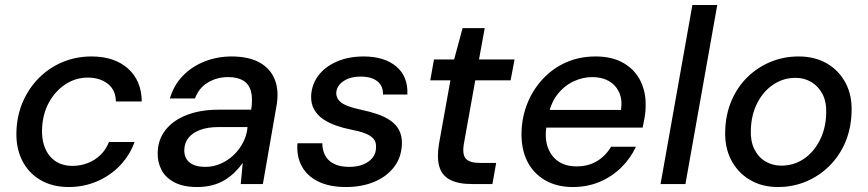

<svg xmlns="http://www.w3.org/2000/svg" viewBox="-20 -740 3491 772"><path d="M256 12Q191 12 143 -16Q95 -44 69.5 -94Q44 -144 46 -210Q48 -276 72 -331Q96 -386 137 -427Q178 -468 232 -490.5Q286 -513 348 -513Q440 -513 494.5 -464.5Q549 -416 550 -332H446Q445 -379 413 -403.5Q381 -428 333 -428Q284 -428 243 -401Q202 -374 176.5 -327.5Q151 -281 149 -219Q148 -185 156.5 -157.5Q165 -130 181.5 -111Q198 -92 220.5 -82.5Q243 -73 271 -73Q303 -73 332 -84Q361 -95 383.5 -116.5Q406 -138 418 -169H521Q502 -116 463 -75Q424 -34 370.5 -11Q317 12 256 12Z M773 12Q717 12 681 -7Q645 -26 629 -57.5Q613 -89 614 -126Q615 -179 646 -218Q677 -257 732 -278Q787 -299 860 -299H990Q997 -344 989 -373Q981 -402 958 -416Q935 -430 897 -430Q852 -430 815.5 -408Q779 -386 764 -344H663Q679 -398 715.5 -435.5Q752 -473 803 -493Q854 -513 911 -513Q980 -513 1024 -488.5Q1068 -464 1085.5 -418.5Q1103 -373 1091 -310L1037 0H948L956 -85Q942 -65 923.5 -47Q905 -29 882.5 -15.5Q860 -2 832.5 5Q805 12 773 12ZM806 -69Q838 -69 867.5 -82Q897 -95 920 -117Q943 -139 957.5 -167.5Q972 -196 975 -226V-229H856Q815 -229 784.5 -217.5Q754 -206 738 -186Q722 -166 721 -138Q720 -105 742 -87Q764 -69 806 -69Z M1371 12Q1305 12 1260 -10Q1215 -32 1193.5 -71.5Q1172 -111 1176 -164H1276Q1276 -138 1286.5 -116.5Q1297 -95 1321.5 -82Q1346 -69 1384 -69Q1417 -69 1441 -79Q1465 -89 1478.5 -106.5Q1492 -124 1492 -148Q1493 -170 1481 -183Q1469 -196 1446 -204.5Q1423 -213 1391 -219Q1360 -225 1330.5 -235.5Q1301 -246 1278.5 -261.5Q1256 -277 1243 -300Q1230 -323 1231 -354Q1233 -400 1260 -436Q1287 -472 1334.5 -492.5Q1382 -513 1442 -513Q1525 -513 1573 -473Q1621 -433 1618 -360H1520Q1521 -394 1497.5 -413Q1474 -432 1430 -432Q1387 -432 1360 -413Q1333 -394 1332 -366Q1332 -348 1344 -335Q1356 -322 1379 -313.5Q1402 -305 1435 -298Q1469 -291 1499 -280.5Q1529 -270 1551 -254.5Q1573 -239 1585 -216Q1597 -193 1596 -160Q1594 -107 1564.5 -68.5Q1535 -30 1485 -9Q1435 12 1371 12Z M1877 0Q1823 0 1790 -17Q1757 -34 1746.5 -70Q1736 -106 1745 -161L1791 -417H1710L1725 -501H1806L1840 -627H1929L1906 -501H2049L2033 -417H1891L1845 -161Q1838 -117 1854 -101Q1870 -85 1909 -85H1975L1960 0Z M2283 12Q2219 12 2171.5 -15.5Q2124 -43 2099.5 -92.5Q2075 -142 2077 -210Q2079 -273 2102 -328Q2125 -383 2165 -425Q2205 -467 2258 -490Q2311 -513 2375 -513Q2442 -513 2488 -486Q2534 -459 2556 -413Q2578 -367 2576 -311Q2576 -291 2572 -268Q2568 -245 2564 -227H2152L2164 -298H2477Q2483 -340 2469 -369.5Q2455 -399 2427.5 -414.5Q2400 -430 2362 -430Q2322 -430 2284.5 -412Q2247 -394 2220 -358.5Q2193 -323 2184 -270L2179 -241Q2169 -191 2181 -152.5Q2193 -114 2223 -92.5Q2253 -71 2298 -71Q2346 -71 2381 -92.5Q2416 -114 2437 -150H2537Q2515 -103 2478 -66.5Q2441 -30 2391.5 -9Q2342 12 2283 12Z M2636 0 2764 -720H2864L2736 0Z M3108 12Q3043 12 2994 -17.5Q2945 -47 2919 -98.5Q2893 -150 2896 -216Q2898 -280 2921 -334.5Q2944 -389 2984.5 -429Q3025 -469 3078 -491Q3131 -513 3191 -513Q3257 -513 3305.5 -484.5Q3354 -456 3380.5 -405.5Q3407 -355 3404 -288Q3402 -223 3379 -168.5Q3356 -114 3315.5 -73.5Q3275 -33 3222 -10.5Q3169 12 3108 12ZM3121 -74Q3171 -74 3211 -100.5Q3251 -127 3275.5 -174.5Q3300 -222 3302 -282Q3304 -329 3287.5 -361Q3271 -393 3242.5 -410Q3214 -427 3179 -427Q3130 -427 3090 -400.5Q3050 -374 3025.5 -327Q3001 -280 2999 -219Q2997 -173 3013 -140.5Q3029 -108 3057.5 -91Q3086 -74 3121 -74Z"/></svg>

Font: DM Sans 17pt Medium
Style: Italic
Weight: 500
Italic angle: -10°
Version: Version 4.004;gftools[0.9.30]